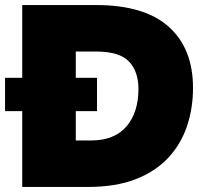

<svg xmlns="http://www.w3.org/2000/svg" viewBox="-20 -740 820 760"><path d="M68 0V-300H0V-432H68V-720H360Q552 -720 648 -634Q744 -548 744 -392Q744 -311 720 -240Q696 -169 645.5 -115Q595 -61 516.5 -30.5Q438 0 328 0ZM364 -300H280V-184H340Q433 -184 480.5 -239.5Q528 -295 528 -388Q528 -457 490.5 -496.5Q453 -536 360 -536H280V-432H364Z"/></svg>

Font: Kufam Black
Style: Regular
Weight: 900
Designer: Wael Morcos, Artur Schmal
Foundry: Original Type
Version: Version 1.301; ttfautohint (v1.8.3)